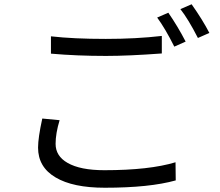

<svg xmlns="http://www.w3.org/2000/svg" viewBox="-20 -860 1040 909"><path d="M776.9 -799.8Q821.8 -734.9 858.9 -663.1L805.2 -639.2Q762.2 -725.1 724.1 -776.9ZM887.2 -839.8Q939.9 -765.1 971.2 -704.1L917 -680.2Q871.1 -770 834 -816.9ZM221.2 -688Q328.1 -675.8 481 -675.8Q624 -675.8 746.1 -689.9V-606.9Q587.9 -595.2 481.9 -595.2Q344.2 -595.2 221.2 -606ZM262.2 -291Q243.2 -228 243.2 -179.2Q243.2 -121.1 299.8 -88.9Q359.9 -54.2 474.1 -54.2Q687 -54.2 811 -91.8L812 -5.9Q688 28.8 476.1 28.8Q325.2 28.8 243.2 -20Q160.2 -68.8 160.2 -161.1Q160.2 -208 180.2 -298.8Z"/></svg>

Font: Black Ops One [rus by aLiNcE]
Style: Regular
Weight: 400
Designer: James Grieshaber
Foundry: James Grieshaber
Version: Version 1.002;May 25, 2024;FontCreator 13.0.0.2680 64-bit